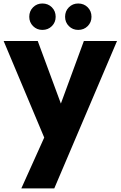

<svg xmlns="http://www.w3.org/2000/svg" viewBox="-21 -787 673 1072"><path d="M318.9 -208.7 447.2 -557.9H632.3L282.1 264.8H98.1L225.9 -19L-0.6 -557.9H189.8ZM215.6 -620Q184.8 -620 163.6 -641.2Q142.4 -662.4 142.4 -693.2Q142.4 -725.1 163.6 -746.3Q184.8 -767.5 215.6 -767.5Q247.4 -767.5 268.6 -746.3Q289.8 -725.1 289.8 -693.2Q289.8 -662.4 268.6 -641.2Q247.4 -620 215.6 -620ZM415.6 -620Q384.8 -620 363.6 -641.2Q342.4 -662.4 342.4 -693.2Q342.4 -725.1 363.6 -746.3Q384.8 -767.5 415.6 -767.5Q447.4 -767.5 468.6 -746.3Q489.8 -725.1 489.8 -693.2Q489.8 -662.4 468.6 -641.2Q447.4 -620 415.6 -620Z"/></svg>

Font: Poppins Variable
Style: Regular
Weight: 100
Designer: Jonny Pinhorn
Foundry: Indian Type Foundry
Version: Version 6.000